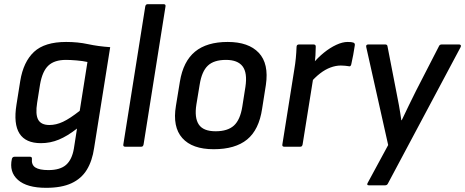

<svg xmlns="http://www.w3.org/2000/svg" viewBox="-20 -703 2229 920"><path d="M297 -502Q353 -502 401.5 -491.5Q450 -481 508 -477L431 6Q422 68 396 110.5Q370 153 322.5 175Q275 197 201 197Q109 197 66 159Q23 121 37 58Q40 48 50 48H123Q134 48 133 58Q130 87 149.5 99.5Q169 112 212 112Q268 112 296.5 87Q325 62 334 9L349 -87Q303 -51 262 -34Q221 -17 176 -17Q103 -17 73.5 -63Q44 -109 59 -202L77 -315Q92 -407 143 -454.5Q194 -502 297 -502ZM217 -104Q249 -104 282 -119.5Q315 -135 362 -172L399 -406Q377 -411 347 -413.5Q317 -416 296 -416Q241 -416 212 -389Q183 -362 172 -299L158 -211Q149 -155 163 -129.5Q177 -104 217 -104Z M580 0Q569 0 571 -11L676 -672Q678 -683 688 -683H764Q775 -683 773 -672L668 -11Q667 -6 664.5 -3Q662 0 657 0Z M1004 12Q901 12 853.5 -41.5Q806 -95 823 -196L842 -312Q858 -409 914.5 -455.5Q971 -502 1071 -502Q1171 -502 1220 -450Q1269 -398 1254 -296L1236 -182Q1221 -81 1164 -34.5Q1107 12 1004 12ZM1013 -74Q1071 -74 1101 -101.5Q1131 -129 1141 -192L1156 -287Q1166 -354 1142.5 -385Q1119 -416 1063 -416Q1005 -416 976 -388.5Q947 -361 937 -299L921 -202Q911 -139 932.5 -106.5Q954 -74 1013 -74Z M1342 0Q1331 0 1333 -11L1390 -369Q1395 -398 1397.5 -424.5Q1400 -451 1401 -478Q1401 -490 1413 -490H1482Q1493 -490 1493 -480Q1493 -461 1491.5 -437.5Q1490 -414 1487 -397L1483 -342L1430 -11Q1429 -6 1426.5 -3Q1424 0 1419 0ZM1466 -305 1477 -396Q1503 -427 1532 -450.5Q1561 -474 1591 -488Q1621 -502 1646 -502Q1665 -502 1673 -499Q1678 -497 1679.5 -493.5Q1681 -490 1680 -485Q1677 -464 1672.5 -440Q1668 -416 1663 -394Q1660 -382 1649 -386Q1642 -387 1633 -388Q1624 -389 1613 -389Q1589 -389 1563.5 -379.5Q1538 -370 1513.5 -351Q1489 -332 1466 -305Z M1748 185Q1735 185 1742 173L1840 -8L1735 -477Q1732 -490 1745 -490H1826Q1836 -490 1837 -480L1878 -269Q1885 -235 1891.5 -199Q1898 -163 1903 -127H1905Q1922 -163 1939 -198Q1956 -233 1973 -267L2083 -481Q2085 -486 2088.5 -488Q2092 -490 2097 -490H2180Q2185 -490 2187.5 -486.5Q2190 -483 2187 -477L1839 176Q1835 185 1825 185Z"/></svg>

Font: Sofia Sans SemiBold
Style: Italic
Weight: 600
Italic angle: -9°
Designer: Botio Nikoltchev, Ani Petrova
Foundry: lettersoup
Version: Version 4.100-B